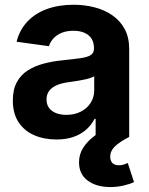

<svg xmlns="http://www.w3.org/2000/svg" viewBox="-20 -568 616 796"><path d="M213.9 10.3Q162.1 10.3 121.1 -7.8Q80.1 -25.9 56.6 -61.8Q33.2 -97.7 33.2 -151.4Q33.2 -196.8 49.8 -227.3Q66.4 -257.8 95.2 -276.1Q124 -294.4 160.9 -304.2Q197.8 -314 238.3 -317.9Q285.2 -322.8 314.2 -326.9Q343.3 -331.1 356.4 -339.8Q369.6 -348.6 369.6 -366.2V-368.7Q369.6 -391.6 359.6 -407.5Q349.6 -423.3 330.6 -431.9Q311.5 -440.4 284.2 -440.4Q256.3 -440.4 235.6 -431.9Q214.8 -423.3 201.7 -408.9Q188.5 -394.5 183.1 -376.5L48.8 -395Q61 -443.8 93 -478Q125 -512.2 173.8 -530.3Q222.7 -548.3 285.2 -548.3Q330.6 -548.3 372.1 -537.6Q413.6 -526.9 445.8 -504.6Q478 -482.4 496.8 -447.8Q515.6 -413.1 515.6 -364.7V0H376.5V-75.2H372.1Q358.9 -49.8 337.2 -30.5Q315.4 -11.2 284.9 -0.5Q254.4 10.3 213.9 10.3ZM254.9 -91.8Q289.6 -91.8 315.7 -105.5Q341.8 -119.1 356.2 -142.3Q370.6 -165.5 370.6 -193.8V-252Q364.3 -247.6 351.6 -243.7Q338.9 -239.7 323.2 -236.8Q307.6 -233.9 292 -231.4Q276.4 -229 263.2 -227.1Q236.3 -223.6 216.1 -215.1Q195.8 -206.5 184.3 -191.9Q172.9 -177.2 172.9 -155.8Q172.9 -134.8 183.3 -120.6Q193.8 -106.4 212.4 -99.1Q231 -91.8 254.9 -91.8ZM437.5 207.5Q379.4 207.5 343.5 180.7Q307.6 153.8 307.6 105Q307.6 70.8 325.9 43Q344.2 15.1 376 -7.8L515.1 0Q476.1 20 456.5 38.8Q437 57.6 437 82Q437 98.6 446 107.9Q455.1 117.2 473.1 117.2Q483.9 117.2 492.9 114.3Q502 111.3 509.8 107.9L535.6 187Q518.1 195.3 491.7 201.4Q465.3 207.5 437.5 207.5Z"/></svg>

Font: Inter 17pt
Style: Bold
Weight: 700
Version: Version 4.001;git-66647c0bb